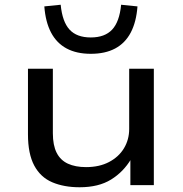

<svg xmlns="http://www.w3.org/2000/svg" viewBox="-20 -781 770 810"><path d="M316 9Q250 9 200.5 -12Q151 -33 124.5 -82.5Q98 -132 98 -214V-491H203V-219Q203 -168 219 -136.5Q235 -105 266.5 -90.5Q298 -76 343 -76Q399 -76 440 -97.5Q481 -119 503 -155.5Q525 -192 525 -237V-491H629V0H530V-110H533Q501 -56 448.5 -23.5Q396 9 316 9ZM363 -554Q303 -554 261 -576.5Q219 -599 195.5 -643.5Q172 -688 167 -754L236 -761Q243 -689 273.5 -656Q304 -623 363 -623Q422 -623 453 -656Q484 -689 491 -761L560 -754Q555 -688 531.5 -643.5Q508 -599 466 -576.5Q424 -554 363 -554Z"/></svg>

Font: Nunito Sans 10pt Expanded Medium
Style: Regular
Weight: 500
Width: 7
Designer: Vernon Adams
Foundry: Vernon Adams
Version: Version 3.101;gftools[0.9.27]